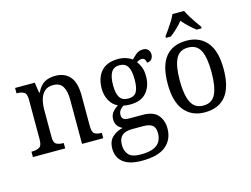

<svg xmlns="http://www.w3.org/2000/svg" viewBox="-127 -984 1885 1442"><g transform="rotate(-15 815.5 -263.5)"><path d="M25 0V-42H33Q64 -42 86 -54Q108 -66 108 -114V-426Q108 -471 86.5 -482.5Q65 -494 35 -494H30V-536H183L195 -455H200Q227 -509 262 -527.5Q297 -546 344 -546Q417 -546 457.5 -499Q498 -452 498 -350V-114Q498 -66 517 -54Q536 -42 567 -42H572V0H407V-346Q407 -410 385 -446.5Q363 -483 310 -483Q268 -483 243.5 -460Q219 -437 209 -400Q199 -363 199 -320V-109Q199 -64 220 -53Q241 -42 271 -42H276V0Z M811 239Q713 239 665 200.5Q617 162 617 94Q617 35 652 3.5Q687 -28 733 -37Q713 -46 696.5 -65Q680 -84 680 -117Q680 -147 696 -169Q712 -191 742 -210Q702 -228 679.5 -269.5Q657 -311 657 -361Q657 -447 701 -496.5Q745 -546 834 -546Q867 -546 896 -536Q925 -526 940 -513Q953 -527 976 -547Q999 -567 1031 -567Q1058 -567 1071.5 -551.5Q1085 -536 1085 -515Q1085 -494 1073 -478.5Q1061 -463 1036 -463Q1036 -476 1028.5 -488Q1021 -500 1004 -500Q992 -500 983 -496Q974 -492 965 -486Q981 -465 992 -437Q1003 -409 1003 -365Q1003 -290 961 -241Q919 -192 834 -192Q822 -192 807 -193.5Q792 -195 782 -197Q766 -188 754 -172.5Q742 -157 742 -134Q742 -114 754.5 -103.5Q767 -93 801 -93H903Q986 -93 1021.5 -51Q1057 -9 1057 53Q1057 139 997 189Q937 239 811 239ZM831 -239Q877 -239 895.5 -269Q914 -299 914 -365Q914 -433 895 -465.5Q876 -498 830 -498Q786 -498 766 -464.5Q746 -431 746 -364Q746 -300 766 -269.5Q786 -239 831 -239ZM813 191Q878 191 914 175Q950 159 964.5 131.5Q979 104 979 69Q979 24 955 7Q931 -10 886 -10H794Q769 -10 746 -2Q723 6 708.5 27Q694 48 694 87Q694 132 719.5 161.5Q745 191 813 191Z M1361 10Q1261 10 1203 -59Q1145 -128 1145 -269Q1145 -409 1200.5 -477.5Q1256 -546 1364 -546Q1465 -546 1522.5 -477.5Q1580 -409 1580 -269Q1580 -128 1524.5 -59Q1469 10 1361 10ZM1363 -42Q1431 -42 1458.5 -99.5Q1486 -157 1486 -269Q1486 -381 1458.5 -437Q1431 -493 1362 -493Q1295 -493 1267 -437Q1239 -381 1239 -269Q1239 -157 1267.5 -99.5Q1296 -42 1363 -42ZM1222 -619Q1236 -638 1254.5 -664Q1273 -690 1289.5 -717Q1306 -744 1315 -766H1406Q1416 -744 1432.5 -717Q1449 -690 1467 -664Q1485 -638 1499 -619V-606H1461Q1435 -626 1408 -651Q1381 -676 1360 -702Q1339 -676 1312.5 -651Q1286 -626 1260 -606H1222Z"/></g></svg>

Font: Noto Serif Lao SemCond
Style: Regular
Weight: 400
Width: 4
Designer: Monotype Design Team
Foundry: Monotype Imaging Inc.
Version: Version 2.004; ttfautohint (v1.8.4.7-5d5b)